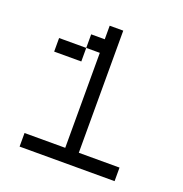

<svg xmlns="http://www.w3.org/2000/svg" viewBox="-116 -728 793 831"><g transform="rotate(20 281.0 -312.5)"><path d="M62.5 0H500V-62.5H312.5V-625H250V-562.5H187.5V-500H250V-62.5H62.5ZM62.5 -437.5H187.5V-500H62.5Z"/></g></svg>

Font: ChillMoonMono
Style: Regular
Weight: 400
Designer: Warren2060
Foundry: ChillType
Version: Version 1.000;Glyphs 3.1.1 (3135)